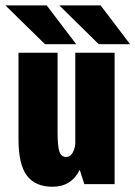

<svg xmlns="http://www.w3.org/2000/svg" viewBox="-34 -702 516 732"><path d="M462 -533.5H342.5L192 -681.5H349.5ZM256.5 -533.5H137.5L-13.5 -681.5H144ZM166 10Q101 10 68.8 -32.2Q36.5 -74.5 36.5 -171.5V-501H185.5V-198.5Q185.5 -144 192.5 -123.8Q199.5 -103.5 218 -103.5Q233 -103.5 242 -118Q251 -132.5 253 -154.5V-501H403V0H287.5L270 -54.5Q238 10 166 10Z"/></svg>

Font: League Mono Condensed
Style: Bold
Weight: 700
Width: 1
Designer: Tyler Finck
Foundry: The League of Moveable Type / Tyler Finck
Version: Version 2.210